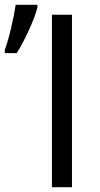

<svg xmlns="http://www.w3.org/2000/svg" viewBox="-34 -775 416 795"><path d="M181 0V-714H264V0ZM-14 -569Q-1 -604 12 -659.5Q25 -715 31 -755H121V-744Q112 -708 85.5 -650Q59 -592 35 -555H-14Z"/></svg>

Font: Stephens Clock
Style: Regular
Weight: 400
Designer: Peter Wiegel (catfonts.de) with slight modifications by DT1.org
Version: Version 0.9.1